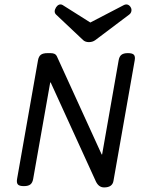

<svg xmlns="http://www.w3.org/2000/svg" viewBox="-20 -820 640 851"><path d="M546.4 -584.5Q527.8 -584.5 518.3 -577.1Q508.8 -569.8 505.9 -552.7L432.6 -135.3H430.7L231.9 -570.8Q226.1 -584.5 204.1 -584.5H190.9Q170.4 -584.5 160.9 -577.1Q151.4 -569.8 148.4 -552.7L55.7 -26.9Q52.7 -9.8 59.3 -2.4Q65.9 4.9 85.4 4.9H86.4Q105 4.9 114.5 -2.4Q124 -9.8 127 -26.9L202.6 -454.6H204.6L404.8 -16.1Q417.5 10.7 441.4 10.7Q478 10.7 482.9 -18.1L577.1 -552.7Q580.1 -569.8 573.5 -577.1Q566.9 -584.5 547.4 -584.5ZM380.4 -720.2 257.3 -797.9Q249 -802.2 241.5 -799.1Q233.9 -795.9 228.5 -787.6Q216.3 -767.6 228.5 -755.4L348.6 -642.1Q358.4 -633.3 374 -633.3Q390.1 -633.3 402.3 -642.1L552.7 -755.4Q560.5 -761.2 562.3 -770.5Q564 -779.8 559.6 -787.1Q555.2 -795.4 547.4 -798.8Q539.6 -802.2 529.8 -797.9Z"/></svg>

Font: Courier Prime Code
Style: Italic
Weight: 400
Italic angle: -10°
Designer: Alan Dague-Greene
Foundry: Quote-Unquote Apps
Version: Version 3.18